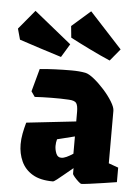

<svg xmlns="http://www.w3.org/2000/svg" viewBox="-80 -777 600 830"><g transform="rotate(5 219.5 -361.5)"><path d="M181 12Q126 12 92.5 -8Q59 -28 43.5 -62Q28 -96 28 -136Q28 -159 32.5 -182.5Q37 -206 44 -231L259 -255V-296Q259 -324 251.5 -334.5Q244 -345 218 -346Q185 -348 143 -347.5Q101 -347 71 -345L55 -368L82 -467Q112 -470 148 -471.5Q184 -473 219 -473Q254 -473 280 -468Q295 -465 317.5 -447Q340 -429 362.5 -404Q385 -379 400 -354.5Q415 -330 415 -315V-87L457 -72V-9Q432 -5 399 0Q366 5 339 8.5Q312 12 304 12Q301 12 291.5 3.5Q282 -5 273.5 -15Q265 -25 265 -29V-53Q249 -40 230.5 -24.5Q212 -9 198.5 1.5Q185 12 181 12ZM179 -142Q179 -126 185.5 -109.5Q192 -93 208 -93Q218 -93 231 -99Q244 -105 259 -115V-190L183 -171Q179 -157 179 -142ZM380 -530Q340 -547 291 -571Q242 -595 206 -614L201 -664L282 -735L423 -582ZM169 -527Q128 -540 76 -556.5Q24 -573 -14 -586L-27 -633L42 -716L204 -585Z"/></g></svg>

Font: Grenze Gotisch Black
Style: Regular
Weight: 900
Designer: Renata Polastri
Foundry: Omnibus-Type
Version: Version 1.001